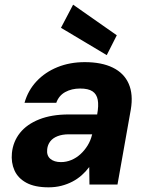

<svg xmlns="http://www.w3.org/2000/svg" viewBox="-20 -790 635 822"><path d="M188 12Q129 12 93 -7.5Q57 -27 42 -60.5Q27 -94 31 -135Q36 -184 65.5 -221Q95 -258 148 -279Q201 -300 274 -300H396Q403 -338 398.5 -362.5Q394 -387 376 -399Q358 -411 323 -411Q287 -411 259.5 -396Q232 -381 221 -350H85Q100 -403 136.5 -442Q173 -481 226 -502.5Q279 -524 343 -524Q415 -524 463 -500.5Q511 -477 531 -431.5Q551 -386 540 -321L483 0H363L362 -75Q348 -56 330 -40Q312 -24 290 -12.5Q268 -1 242.5 5.5Q217 12 188 12ZM241 -96Q264 -96 285.5 -105Q307 -114 324.5 -130Q342 -146 355 -167Q368 -188 374 -213L375 -215H275Q247 -215 226.5 -207Q206 -199 195 -184.5Q184 -170 182 -151Q179 -124 195.5 -110Q212 -96 241 -96ZM437 -554 241 -671 293 -770 480 -639Z"/></svg>

Font: DM Sans 12pt ExtraBold
Style: Italic
Weight: 800
Italic angle: -10°
Version: Version 4.004;gftools[0.9.30]